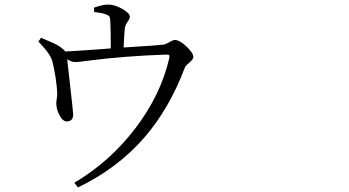

<svg xmlns="http://www.w3.org/2000/svg" viewBox="-20 -776 1540 847"><path d="M324.2 50.8 307.6 30.3Q464.8 -62.5 577.1 -210Q689.5 -357.4 726.6 -519.5Q728.5 -529.3 726.6 -532.2Q724.6 -535.2 713.9 -535.2Q531.2 -529.3 365.2 -507.8Q324.2 -502 313.5 -502Q295.9 -502 276.4 -514.6Q278.3 -497.1 288.1 -410.2Q302.7 -282.2 302.7 -272.5Q303.7 -242.2 276.4 -240.2Q257.8 -239.3 243.2 -266.6Q229.5 -291 228.5 -315.4Q227.5 -321.3 230 -337.4Q232.4 -353.5 232.4 -361.3Q232.4 -383.8 225.6 -432.6Q217.8 -478.5 211.9 -502Q204.1 -535.2 159.2 -582Q152.3 -588.9 149.4 -592.8L161.1 -609.4Q166 -607.4 176.8 -602.5Q220.7 -585 239.3 -573.2Q261.7 -558.6 267.6 -548.8Q309.6 -550.8 419.9 -558.6Q453.1 -561.5 468.8 -562.5Q468.8 -631.8 466.8 -678.7Q465.8 -696.3 463.9 -701.2Q460 -708 449.2 -711.9Q434.6 -718.8 395.5 -722.7L394.5 -742.2Q433.6 -755.9 456.1 -755.9Q486.3 -755.9 519.5 -736.8Q552.7 -717.8 552.7 -702.1Q552.7 -693.4 543.9 -681.6Q531.2 -664.1 530.3 -648.4Q527.3 -615.2 525.4 -566.4Q535.2 -567.4 554.7 -568.4Q667 -575.2 701.2 -579.1Q710 -580.1 726.6 -589.8Q743.2 -599.6 751 -599.6Q772.5 -599.6 802.7 -570.8Q833 -542 833 -524.4Q833 -514.6 814.5 -499Q797.9 -485.4 794.9 -476.6Q726.6 -295.9 617.2 -169.9Q500 -34.2 324.2 50.8Z"/></svg>

Font: Bpmf GenYo Min R
Style: R
Weight: 400
Foundry: But Ko
Version: Version 1.320